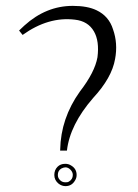

<svg xmlns="http://www.w3.org/2000/svg" viewBox="-20 -859 469 654"><path d="M228 -839Q278 -839 309 -824Q351 -804 365 -759Q382 -711 372 -658Q361 -594 297 -525Q218 -434 208 -346H187Q185 -344 185 -348V-349Q187 -456 252 -547Q303 -613 312 -664Q319 -719 300 -752Q280 -787 235 -792Q145 -803 57 -740L45 -755Q57 -767 63 -772Q137 -839 228 -839ZM202 -301Q213 -301 221 -296Q241 -285 241 -263Q241 -253 236 -245Q225 -225 203 -225Q191 -225 180 -233Q165 -245 165 -263Q165 -280 176 -291Q186 -301 202 -301ZM203 -289Q197 -289 189 -285Q177 -278 177 -263Q177 -253 184 -246Q191 -238 203 -238Q211 -238 214 -240Q228 -248 228 -263Q228 -273 220 -281Q212 -289 203 -289Z"/></svg>

Font: Miso
Style: Regular
Weight: 400
Version: Version 1.1